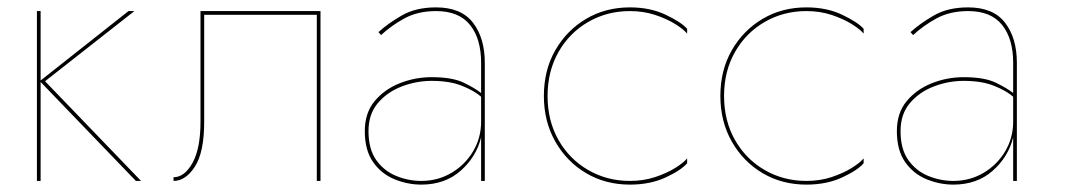

<svg xmlns="http://www.w3.org/2000/svg" viewBox="-20 -490 2894 520"><path d="M80 -460H90V-272L328 -460H344L102 -270L362 0H348L90 -268V0H80Z M848 -460V0H838V-450H533V-160Q533 -78 508 -39Q483 0 450 0V-10Q480 -10 501.5 -49Q523 -88 523 -160V-460Z M1012 -395 1005 -403Q1030 -426 1068 -448Q1106 -470 1161 -470Q1229 -470 1261 -428.5Q1293 -387 1293 -320V0H1283V-118Q1270 -65 1227.5 -27.5Q1185 10 1121 10Q1084 10 1048.5 -4.5Q1013 -19 990.5 -51Q968 -83 968 -135Q968 -184 994.5 -216Q1021 -248 1062.5 -264.5Q1104 -281 1149 -281Q1205 -281 1236 -266Q1267 -251 1283 -238V-320Q1283 -385 1253 -422.5Q1223 -460 1161 -460Q1112 -460 1076 -440.5Q1040 -421 1012 -395ZM978 -135Q978 -86 999 -56.5Q1020 -27 1053 -13.5Q1086 0 1121 0Q1166 0 1203 -22Q1240 -44 1261.5 -80.5Q1283 -117 1283 -160V-228Q1265 -244 1231.5 -257.5Q1198 -271 1149 -271Q1108 -271 1068.5 -256Q1029 -241 1003.5 -211Q978 -181 978 -135Z M1463 -230Q1463 -163 1492.5 -111Q1522 -59 1573 -29.5Q1624 0 1686 0Q1723 0 1754.5 -10.5Q1786 -21 1808.5 -35Q1831 -49 1841 -61V-48Q1825 -29 1783 -9.5Q1741 10 1686 10Q1620 10 1567.5 -21Q1515 -52 1484 -106.5Q1453 -161 1453 -230Q1453 -300 1484 -354Q1515 -408 1567.5 -439Q1620 -470 1686 -470Q1741 -470 1783 -450Q1825 -430 1841 -412V-399Q1831 -411 1808.5 -425Q1786 -439 1754.5 -449.5Q1723 -460 1686 -460Q1624 -460 1573 -430.5Q1522 -401 1492.5 -349Q1463 -297 1463 -230Z M1941 -230Q1941 -163 1970.5 -111Q2000 -59 2051 -29.5Q2102 0 2164 0Q2201 0 2232.5 -10.5Q2264 -21 2286.5 -35Q2309 -49 2319 -61V-48Q2303 -29 2261 -9.5Q2219 10 2164 10Q2098 10 2045.5 -21Q1993 -52 1962 -106.5Q1931 -161 1931 -230Q1931 -300 1962 -354Q1993 -408 2045.5 -439Q2098 -470 2164 -470Q2219 -470 2261 -450Q2303 -430 2319 -412V-399Q2309 -411 2286.5 -425Q2264 -439 2232.5 -449.5Q2201 -460 2164 -460Q2102 -460 2051 -430.5Q2000 -401 1970.5 -349Q1941 -297 1941 -230Z M2453 -395 2446 -403Q2471 -426 2509 -448Q2547 -470 2602 -470Q2670 -470 2702 -428.5Q2734 -387 2734 -320V0H2724V-118Q2711 -65 2668.5 -27.5Q2626 10 2562 10Q2525 10 2489.5 -4.5Q2454 -19 2431.5 -51Q2409 -83 2409 -135Q2409 -184 2435.5 -216Q2462 -248 2503.5 -264.5Q2545 -281 2590 -281Q2646 -281 2677 -266Q2708 -251 2724 -238V-320Q2724 -385 2694 -422.5Q2664 -460 2602 -460Q2553 -460 2517 -440.5Q2481 -421 2453 -395ZM2419 -135Q2419 -86 2440 -56.5Q2461 -27 2494 -13.5Q2527 0 2562 0Q2607 0 2644 -22Q2681 -44 2702.5 -80.5Q2724 -117 2724 -160V-228Q2706 -244 2672.5 -257.5Q2639 -271 2590 -271Q2549 -271 2509.5 -256Q2470 -241 2444.5 -211Q2419 -181 2419 -135Z"/></svg>

Font: Jost* Hairline
Style: Regular
Weight: 100
Version: Version 3.7